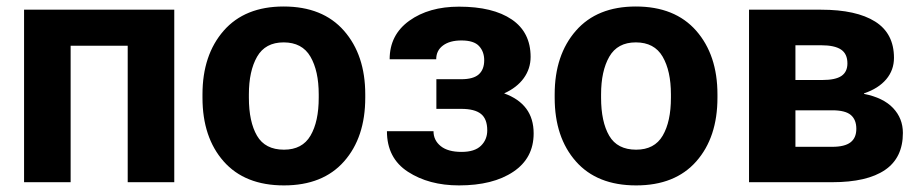

<svg xmlns="http://www.w3.org/2000/svg" viewBox="-20 -558 2816 588"><path d="M513.7 0H371.1V-418H196.3V0H53.7V-528.3H513.7Z M600.1 -269Q600.1 -389.6 665 -463.9Q730 -538.1 848.6 -538.1Q968.3 -538.1 1033.4 -463.9Q1098.6 -389.6 1098.6 -269V-258.8Q1098.6 -137.2 1033.7 -63.7Q968.8 9.8 849.6 9.8Q730 9.8 665 -63.7Q600.1 -137.2 600.1 -258.8ZM742.2 -258.8Q742.2 -185.1 767.1 -142.3Q792 -99.6 849.6 -99.6Q905.8 -99.6 930.9 -142.6Q956.1 -185.5 956.1 -258.8V-269Q956.1 -340.8 930.7 -384.5Q905.3 -428.2 848.6 -428.2Q792.5 -428.2 767.3 -384.3Q742.2 -340.3 742.2 -269Z M1392.6 -315.4Q1429.7 -315.4 1446.3 -330.3Q1462.9 -345.2 1462.9 -373.5Q1462.9 -399.9 1447 -417Q1431.2 -434.1 1393.1 -434.1Q1357.4 -434.1 1336.7 -418.7Q1315.9 -403.3 1315.9 -376.5H1173.3Q1173.3 -451.2 1233.4 -494.4Q1293.5 -537.6 1385.7 -537.6Q1489.7 -537.6 1547.4 -498.3Q1605 -459 1605 -383.8Q1605 -347.7 1584 -318.6Q1563 -289.6 1523.9 -272Q1568.8 -255.9 1591.6 -225.3Q1614.3 -194.8 1614.3 -149.4Q1614.3 -73.7 1552 -32Q1489.7 9.8 1385.7 9.8Q1293.5 9.8 1229.2 -32Q1165 -73.7 1165 -156.2H1307.6Q1307.6 -128.4 1329.6 -110.6Q1351.6 -92.8 1393.6 -92.8Q1433.6 -92.8 1452.9 -111.6Q1472.2 -130.4 1472.2 -158.7Q1472.2 -193.8 1452.9 -209.2Q1433.6 -224.6 1392.6 -224.6H1316.4V-315.4Z M1678.7 -269Q1678.7 -389.6 1743.7 -463.9Q1808.6 -538.1 1927.2 -538.1Q2046.9 -538.1 2112.1 -463.9Q2177.2 -389.6 2177.2 -269V-258.8Q2177.2 -137.2 2112.3 -63.7Q2047.4 9.8 1928.2 9.8Q1808.6 9.8 1743.7 -63.7Q1678.7 -137.2 1678.7 -258.8ZM1820.8 -258.8Q1820.8 -185.1 1845.7 -142.3Q1870.6 -99.6 1928.2 -99.6Q1984.4 -99.6 2009.5 -142.6Q2034.7 -185.5 2034.7 -258.8V-269Q2034.7 -340.8 2009.3 -384.5Q1983.9 -428.2 1927.2 -428.2Q1871.1 -428.2 1845.9 -384.3Q1820.8 -340.3 1820.8 -269Z M2273.9 0V-528.3H2494.6Q2602.5 -528.3 2660.2 -491.9Q2717.8 -455.6 2717.8 -380.9Q2717.8 -343.3 2694.1 -315.2Q2670.4 -287.1 2626 -272V-270.5Q2685.1 -258.8 2715.1 -227.1Q2745.1 -195.3 2745.1 -150.9Q2745.1 -74.7 2690.2 -37.4Q2635.3 0 2528.8 0ZM2416 -220.2V-108.4H2528.8Q2566.9 -108.4 2584.7 -122.1Q2602.5 -135.7 2602.5 -163.6Q2602.5 -191.4 2585.7 -205.8Q2568.8 -220.2 2528.8 -220.2ZM2416 -313H2498.5Q2538.6 -313 2556.9 -325.4Q2575.2 -337.9 2575.2 -363.8Q2575.2 -393.1 2555.7 -406.2Q2536.1 -419.4 2494.6 -419.4H2416Z"/></svg>

Font: Roboto Web
Style: Bold
Weight: 700
Designer: Google
Version: Version 1.200310; 2013